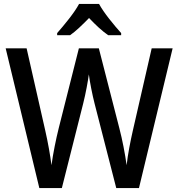

<svg xmlns="http://www.w3.org/2000/svg" viewBox="-20 -961 911 981"><path d="M486 -941H384C361 -897 308 -833 272 -792V-781H338C368 -802 401 -834 435 -869C468 -834 501 -803 533 -781H599V-792C563 -832 510 -896 486 -941ZM862 -714H755L659 -295C646 -238 633 -172 627 -117C619 -175 605 -248 590 -305L485 -714H383L280 -306C266 -250 251 -176 243 -117C237 -166 225 -234 211 -295L116 -714H9L181 0H296L405 -432C418 -483 430 -550 434 -581C439 -541 452 -476 463 -433L574 0H690Z"/></svg>

Font: Noto Sans Myanmar UI SemiCondensed Medium
Style: Regular
Weight: 500
Width: 4
Designer: Monotype Design Team
Foundry: Monotype Imaging Inc.
Version: Version 2.103